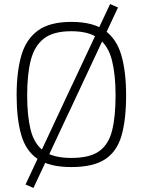

<svg xmlns="http://www.w3.org/2000/svg" viewBox="-20 -815 704 947"><path d="M320 -261 280 -277 523 -795 562 -778ZM145 112 106 95 336 -397 375 -379ZM332 9Q224 9 165.5 -31Q107 -71 84.5 -150.5Q62 -230 62 -345Q62 -460 85 -540.5Q108 -621 166.5 -664Q225 -707 332 -707Q439 -707 497.5 -664.5Q556 -622 579 -541Q602 -460 602 -345Q602 -225 579.5 -146.5Q557 -68 498.5 -29.5Q440 9 332 9ZM332 -36Q423 -36 469.5 -69.5Q516 -103 533 -171.5Q550 -240 550 -345Q550 -446 532.5 -516.5Q515 -587 468 -624Q421 -661 332 -661Q242 -661 195.5 -624Q149 -587 131.5 -517Q114 -447 114 -345Q114 -244 131 -175Q148 -106 194.5 -71Q241 -36 332 -36Z"/></svg>

Font: Cairo Play Light
Style: Regular
Weight: 300
Version: Version 3.119